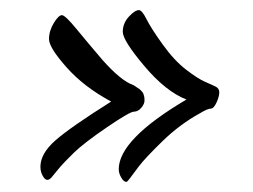

<svg xmlns="http://www.w3.org/2000/svg" viewBox="-20 -366 500 380"><path d="M60 -36Q60 -62 89.5 -88Q119 -114 200 -165Q146 -194 111.5 -233Q77 -272 77 -288.5Q77 -305 86.5 -320.5Q96 -336 102.5 -336Q109 -336 131.5 -308.5Q154 -281 184 -246Q220 -206 243 -198Q247 -196 248 -195Q249 -194 252.5 -192Q256 -190 257 -189Q263 -183 263.5 -181Q264 -179 265 -176.5Q266 -174 266 -167Q266 -160 259.5 -152.5Q253 -145 245 -145Q237 -145 191.5 -114Q146 -83 126 -63.5Q106 -44 96.5 -32.5Q87 -21 82.5 -15.5Q78 -10 73.5 -10Q69 -10 64.5 -18Q60 -26 60 -36ZM215 -31Q215 -90 349 -169Q308 -185 265.5 -235.5Q223 -286 223 -303Q223 -320 235 -333Q247 -346 255 -346Q261 -346 270 -328Q279 -310 302 -278Q325 -246 348.5 -228Q372 -210 386 -204Q400 -198 407 -194.5Q414 -191 414 -183Q414 -175 408.5 -163Q403 -151 397 -151Q391 -151 376 -142Q336 -120 302 -87Q268 -54 255 -37Q242 -20 237 -13Q232 -6 230 -6Q225 -6 220 -14.5Q215 -23 215 -31Z"/></svg>

Font: Cookie
Style: Regular
Weight: 400
Designer: Ania Kruk
Foundry: Ania Kruk
Version: Version 1.004